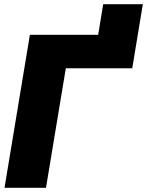

<svg xmlns="http://www.w3.org/2000/svg" viewBox="-20 -893 699 913"><path d="M607.4 -568.4H293L198.7 0H1.5L122.1 -727.5H446.8L470.7 -873H659.2L608.9 -568.4Z"/></svg>

Font: Inter Black
Style: Italic
Weight: 900
Italic angle: -9.39999°
Designer: Rasmus Andersson
Foundry: rsms
Version: Version 4.000;git-a52131595